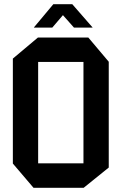

<svg xmlns="http://www.w3.org/2000/svg" viewBox="-20 -891 578 911"><path d="M161 -597V-713H399L496 -598V-597ZM139 0 41 -115V-116H376V0ZM41 -116V-613L160 -713H161V-116ZM376 0V-597H496V-96L377 0ZM331 -760 245 -857 323 -871 419 -761V-760ZM141 -760V-761L233 -871H323L228 -760Z"/></svg>

Font: Foldit Medium
Style: Regular
Weight: 500
Version: Version 1.003